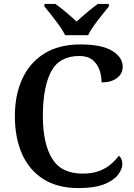

<svg xmlns="http://www.w3.org/2000/svg" viewBox="-20 -951 685 981"><path d="M381 10Q274 10 201.5 -36Q129 -82 92.5 -164.5Q56 -247 56 -358Q56 -466 94 -548.5Q132 -631 206.5 -677.5Q281 -724 391 -724Q500 -724 553.5 -691Q607 -658 607 -610Q607 -575 578 -552.5Q549 -530 499 -530Q499 -562 488.5 -593Q478 -624 453 -644.5Q428 -665 386 -665Q283 -665 241 -585Q199 -505 199 -358Q199 -218 246 -141Q293 -64 402 -64Q452 -64 487 -77.5Q522 -91 546 -111.5Q570 -132 587 -155Q605 -142 605 -113Q605 -87 583 -58Q561 -29 512 -9.5Q463 10 381 10ZM313 -771Q302 -794 283 -820.5Q264 -847 243.5 -873Q223 -899 207 -918V-931H263Q287 -914 318 -888Q349 -862 371 -841Q394 -862 425 -888Q456 -914 480 -931H536V-918Q521 -899 500 -873Q479 -847 460 -820.5Q441 -794 430 -771Z"/></svg>

Font: Noto Serif Hentaigana SemiBold
Style: Regular
Weight: 600
Designer: Kazuhiro Yamada
Foundry: nipponia
Version: Version 1.000; ttfautohint (v1.8.4.7-5d5b)